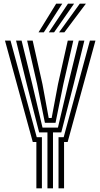

<svg xmlns="http://www.w3.org/2000/svg" viewBox="-20 -1020 544 1040"><path d="M237 0V-303H192L125 -564.2L67 -800H97L154.8 -564.2L210.2 -329H293.8L349.2 -564.2L407 -800H437L379 -564.2L312 -303H267V0ZM177 0V-251H157.5L7 -800H37L179 -277H207V0ZM297 0V-277H325L467 -800H497L346.5 -251H327V0ZM223.2 -355 181 -564.2 127 -800H157L210 -564.2L243.8 -381H259.8L294.2 -564.2L347 -800H377L323.2 -564.2L280.8 -355ZM188.8 -845 284.2 -1000H317.2L217.5 -845ZM300 -845 412.2 -1000H445.2L328.8 -845ZM244.5 -845 348.2 -1000H381.2L273 -845Z"/></svg>

Font: Big Shoulders Inline Text Thin Black
Style: Regular
Weight: 900
Version: Version 2.002